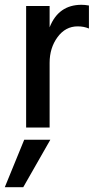

<svg xmlns="http://www.w3.org/2000/svg" viewBox="-40 -532 399 801"><path d="M167 0H69V-507H167V-418Q204 -512 300 -512Q314 -512 331 -509V-413Q310 -422 284 -422Q233 -422 200 -377Q167 -332 167 -270ZM57 249H-20L61 51H170Z"/></svg>

Font: Hind Mysuru Medium
Style: Regular
Weight: 500
Designer: Manushi Parikh, Hitesh Malaviya
Foundry: Indian Type Foundry
Version: Version 0.703;PS 1.0;hotconv 1.0.86;makeotf.lib2.5.63406